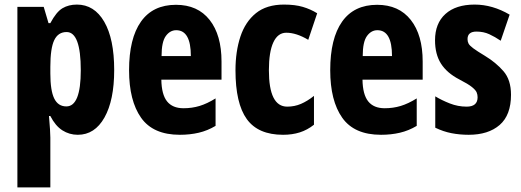

<svg xmlns="http://www.w3.org/2000/svg" viewBox="-20 -672 2276 839"><path d="M316 -652Q392 -652 435.5 -577Q479 -502 479 -366Q479 -234 436.5 -158.5Q394 -83 320 -83Q283 -83 252.5 -102.5Q222 -122 200 -165H194Q197 -130 198.5 -107Q200 -84 200 -71V147H56V-642H171L192 -571H200Q226 -620 253 -636Q280 -652 316 -652ZM271 -532Q234 -532 217 -496.5Q200 -461 200 -380V-351Q200 -276 217 -241.5Q234 -207 270 -207Q333 -207 333 -365Q333 -532 271 -532Z M749 -651Q844 -651 896 -585Q948 -519 948 -403V-324H685Q686 -259 710 -229Q734 -199 782 -199Q819 -199 852 -209Q885 -219 922 -242V-122Q887 -101 848.5 -92Q810 -83 766 -83Q649 -83 596.5 -157.5Q544 -232 544 -365Q544 -504 596 -577.5Q648 -651 749 -651ZM750 -540Q723 -540 704.5 -514.5Q686 -489 686 -427H814Q814 -540 750 -540Z M1217 -83Q1108 -83 1058.5 -151.5Q1009 -220 1009 -365Q1009 -447 1030.5 -512Q1052 -577 1098.5 -614.5Q1145 -652 1221 -652Q1269 -652 1303 -642Q1337 -632 1366 -614L1327 -498Q1275 -529 1231 -529Q1194 -529 1174.5 -487Q1155 -445 1155 -365Q1155 -206 1235 -206Q1267 -206 1295 -218Q1323 -230 1352 -253V-127Q1323 -104 1290 -93.5Q1257 -83 1217 -83Z M1628 -651Q1723 -651 1775 -585Q1827 -519 1827 -403V-324H1564Q1565 -259 1589 -229Q1613 -199 1661 -199Q1698 -199 1731 -209Q1764 -219 1801 -242V-122Q1766 -101 1727.5 -92Q1689 -83 1645 -83Q1528 -83 1475.5 -157.5Q1423 -232 1423 -365Q1423 -504 1475 -577.5Q1527 -651 1628 -651ZM1629 -540Q1602 -540 1583.5 -514.5Q1565 -489 1565 -427H1693Q1693 -540 1629 -540Z M2213 -258Q2213 -169 2163.5 -126Q2114 -83 2028 -83Q1989 -83 1953 -90Q1917 -97 1882 -114V-251Q1910 -234 1945.5 -220Q1981 -206 2019 -206Q2067 -206 2067 -247Q2067 -258 2063 -268Q2059 -278 2042.5 -291.5Q2026 -305 1987 -325Q1933 -353 1907 -394Q1881 -435 1881 -496Q1881 -570 1926.5 -611Q1972 -652 2054 -652Q2132 -652 2207 -608L2168 -494Q2143 -511 2118 -522.5Q2093 -534 2062 -534Q2023 -534 2023 -501Q2023 -490 2027.5 -481.5Q2032 -473 2048 -461Q2064 -449 2099 -428Q2147 -399 2180 -361Q2213 -323 2213 -258Z"/></svg>

Font: Noto Sans Kannada UI ExtraCondensed ExtraBold
Style: Regular
Weight: 800
Width: 2
Designer: Jelle Bosma - Monotype Design Team
Foundry: Monotype Imaging Inc.
Version: Version 2.005; ttfautohint (v1.8.4.7-5d5b)